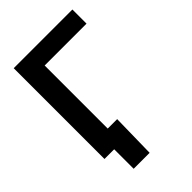

<svg xmlns="http://www.w3.org/2000/svg" viewBox="-257 -830 1088 1088"><g transform="rotate(-45 287.5 -286.0)"><path d="M539.1 -727.5V-614.3H203.6V0H68.8V-727.5ZM146.5 156.2V0H106V-108.9H279.3L274.4 156.2Z"/></g></svg>

Font: V-Inter
Style: SemiBold-600
Weight: 600
Designer: Rasmus Andersson
Foundry: rsms
Version: Version 4.000;git-4146feb